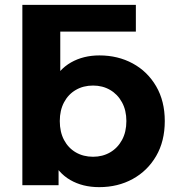

<svg xmlns="http://www.w3.org/2000/svg" viewBox="-20 -762 730 790"><path d="M388 8Q320 8 269 -21.5Q218 -51 190.5 -111Q163 -171 163 -262Q163 -356 192 -416Q221 -476 272 -505Q323 -534 389 -534Q465 -534 526 -501Q587 -468 622.5 -407Q658 -346 658 -264Q658 -181 622.5 -120Q587 -59 526 -25.5Q465 8 388 8ZM72 0V-742H228V-429L218 -270L221 -110V0ZM363 -117Q402 -117 433 -135Q464 -153 482 -186Q500 -219 500 -264Q500 -308 482 -341Q464 -374 433 -392Q402 -410 363 -410Q323 -410 292 -392Q261 -374 243.5 -341Q226 -308 226 -264Q226 -219 243.5 -186Q261 -153 292 -135Q323 -117 363 -117ZM228 -632 72 -742H539V-632Z"/></svg>

Font: Montserrat Thin
Style: Bold
Weight: 700
Version: Version 9.000